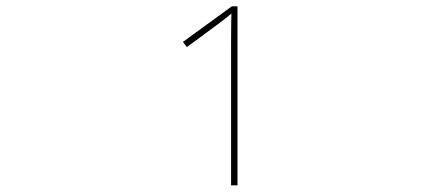

<svg xmlns="http://www.w3.org/2000/svg" viewBox="-20 -672 1310 598"><path d="M699.7 -94.7H719.7V-652.3H702.1L549.8 -541.5L562 -525.4L658.2 -596.2Q673.3 -607.4 682.4 -614.7Q691.4 -622.1 700.7 -629.9Q700.2 -614.3 700 -591.1Q699.7 -567.9 699.7 -534.7Z"/></svg>

Font: Noto Emoji Light
Style: Regular
Weight: 300
Designer: Google, Inc.
Foundry: Google, Inc.
Version: Version 2.001